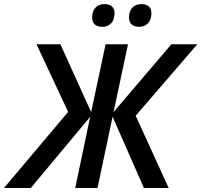

<svg xmlns="http://www.w3.org/2000/svg" viewBox="-74 -934 1000 954"><path d="M-54.2 0 264.6 -377.9 107.4 -713.9H226.1L378.9 -377L450.7 -713.9H562L490.2 -377L777.3 -713.9H906.2L600.1 -358.9L764.2 0H641.1L485.4 -354L410.6 0H299.8L374 -353.5L79.1 0ZM617.7 -800.8Q595.2 -800.8 581.1 -811.8Q566.9 -822.8 566.9 -847.7Q566.9 -877 583 -895.3Q599.1 -913.6 628.9 -913.6Q650.9 -913.6 664.6 -902.6Q678.2 -891.6 678.2 -868.7Q678.2 -837.4 661.9 -819.1Q645.5 -800.8 617.7 -800.8ZM434.6 -800.8Q412.1 -800.8 397.9 -811.8Q383.8 -822.8 383.8 -847.7Q383.8 -877 399.7 -895.3Q415.5 -913.6 445.3 -913.6Q467.8 -913.6 481.4 -902.6Q495.1 -891.6 495.1 -868.7Q495.1 -837.4 478.8 -819.1Q462.4 -800.8 434.6 -800.8Z"/></svg>

Font: Open Sans SemiBold
Style: Italic
Weight: 600
Italic angle: -12°
Designer: Monotype Design Team
Foundry: Monotype Imaging Inc.
Version: Version 3.003; ttfautohint (v1.8.4)